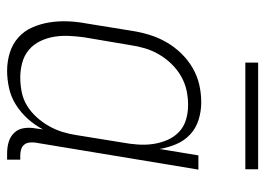

<svg xmlns="http://www.w3.org/2000/svg" viewBox="-123 -615 746 540"><g transform="rotate(90 250.0 -345.0)"><path d="M179 8Q153 8 128.5 0.5Q104 -7 85.5 -23.5Q67 -40 57 -63Q47 -86 43 -111Q39 -136 40 -162.5Q41 -189 46 -215L67 -345Q71 -370 78.5 -394Q86 -418 99 -440.5Q112 -463 130.5 -482Q149 -501 171.5 -514Q194 -527 218.5 -532.5Q243 -538 268 -538Q293 -538 317 -530.5Q341 -523 358.5 -506.5Q376 -490 385.5 -467.5Q395 -445 399 -421L417 -530H457L381 -71Q380 -63 381 -54.5Q382 -46 387 -40Q392 -34 400 -31.5Q408 -29 417 -29H429V8H411Q394 8 379 3.5Q364 -1 353.5 -12Q343 -23 340.5 -39Q338 -55 341 -71L344 -93Q332 -70 314.5 -50.5Q297 -31 275 -17Q253 -3 228 2.5Q203 8 179 8ZM198 -29Q218 -29 238.5 -33Q259 -37 277 -48Q295 -59 309.5 -75Q324 -91 334.5 -109.5Q345 -128 351 -147.5Q357 -167 360 -187L381 -317Q385 -338 386.5 -360Q388 -382 385 -402.5Q382 -423 374 -442Q366 -461 351.5 -475Q337 -489 317 -495Q297 -501 275 -501Q254 -501 233.5 -496.5Q213 -492 194 -481Q175 -470 159.5 -454Q144 -438 133 -419Q122 -400 116 -380Q110 -360 107 -339L85 -209Q82 -188 81 -166Q80 -144 83.5 -123.5Q87 -103 96 -84.5Q105 -66 120.5 -53Q136 -40 156.5 -34.5Q177 -29 198 -29ZM156 -662V-698H456V-662Z"/></g></svg>

Font: Iosevka Slab Extralight
Style: Italic
Weight: 200
Italic angle: -9°
Monospace: yes
Designer: Belleve Invis
Foundry: Belleve Invis
Version: Version 11.1.1; ttfautohint (v1.8.3)